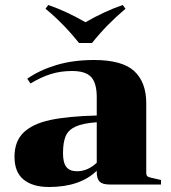

<svg xmlns="http://www.w3.org/2000/svg" viewBox="-20 -738 684 768"><path d="M162 -703 173 -718Q246 -693 322 -649Q398 -693 471 -718L482 -703Q407 -640 348 -566H296Q234 -644 162 -703ZM367 -50V-55Q300 10 176 10Q111 10 74.5 -19.5Q38 -49 38 -111Q38 -173 74.5 -208Q111 -243 181 -258Q251 -273 367 -276V-349Q367 -405 345 -429.5Q323 -454 268 -454Q222 -454 182.5 -441.5Q143 -429 102 -404L89 -423Q137 -457 204.5 -477.5Q272 -498 356 -498Q469 -498 517 -453.5Q565 -409 565 -325V-48Q565 -37 569.5 -33Q574 -29 589 -26L624 -18V0H418Q390 0 378.5 -11.5Q367 -23 367 -50ZM367 -87V-249Q311 -245 282 -231.5Q253 -218 242.5 -193Q232 -168 232 -125Q232 -87 245.5 -70Q259 -53 288 -53Q331 -53 367 -87Z"/></svg>

Font: Chonburi
Style: Regular
Weight: 400
Designer: Thanarat Vachiruckul and Stawix Ruecha
Foundry: Cadson Demak & Katatrad
Version: Version 1.000